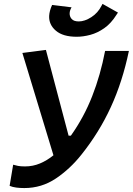

<svg xmlns="http://www.w3.org/2000/svg" viewBox="-20 -954 681 984"><path d="M104.5 9.8Q82.5 9.8 63.5 7.3Q44.4 4.9 29.3 -1.5L47.4 -109.9Q59.1 -106.4 72.3 -103.8Q85.4 -101.1 108.4 -101.1Q148.9 -101.1 185.3 -116.5Q221.7 -131.8 253.9 -158.2L94.7 -682.6L215.3 -698.2L331.5 -258.8H343.3Q410.2 -353 452.6 -461.4Q495.1 -569.8 518.6 -692.9H640.6Q607.9 -535.6 548.3 -405.8Q488.8 -275.9 397 -161.1Q339.4 -88.4 266.4 -39.3Q193.4 9.8 104.5 9.8ZM373 -765.6Q302.7 -765.6 266.4 -796.6Q230 -827.6 231.9 -872.6Q233.4 -898.9 247.1 -928.7L346.7 -916.5Q337.4 -900.4 336.9 -886.2Q336.4 -869.1 347.4 -856.7Q358.4 -844.2 383.8 -844.2Q414.1 -844.2 448 -866Q481.9 -887.7 500.5 -924.8L505.4 -934.1L584.5 -889.6L577.1 -878.4Q549.3 -834 514.4 -809.6Q479.5 -785.2 442.9 -775.4Q406.2 -765.6 373 -765.6Z"/></svg>

Font: Cascadia Code NF SemiBold
Style: Italic
Weight: 600
Italic angle: -10°
Monospace: yes
Designer: Aaron Bell
Foundry: Saja Typeworks
Version: Version 2404.023; ttfautohint (v1.8.4)